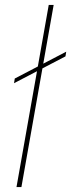

<svg xmlns="http://www.w3.org/2000/svg" viewBox="-20 -760 289 780"><path d="M37 -422 40 -441 249 -550 246 -531ZM47 0 178 -740H198L67 0Z"/></svg>

Font: Poppins Variable
Style: Italic
Weight: 100
Italic angle: -10°
Designer: Jonny Pinhorn
Foundry: Indian Type Foundry
Version: Version 6.000